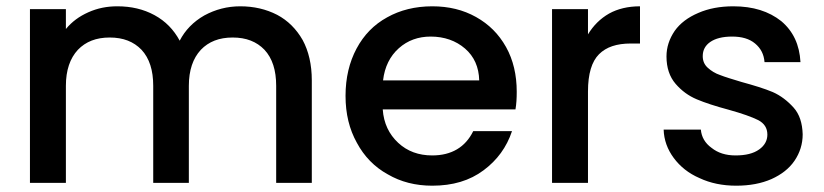

<svg xmlns="http://www.w3.org/2000/svg" viewBox="-20 -580 2614 609"><path d="M742 -560C742 -560 742 -560 742 -560C701 -560 663 -550 628 -531C593 -511 567 -484 550 -451C550 -451 550 -451 550 -451C531 -486 505 -513 470 -532C435 -551 396 -560 352 -560C352 -560 352 -560 352 -560C319 -560 289 -554 260 -541C231 -528 208 -511 189 -488C189 -488 189 -551 189 -551C189 -551 75 -551 75 -551C75 -551 75 0 75 0C75 0 189 0 189 0C189 0 189 -308 189 -308C189 -308 189 -308 189 -308C189 -357 202 -395 227 -422C252 -448 285 -461 328 -461C328 -461 328 -461 328 -461C371 -461 404 -448 429 -422C454 -395 466 -357 466 -308C466 -308 466 0 466 0C466 0 579 0 579 0C579 0 579 -308 579 -308C579 -308 579 -308 579 -308C579 -357 592 -395 617 -422C642 -448 675 -461 718 -461C718 -461 718 -461 718 -461C761 -461 794 -448 819 -422C844 -395 856 -357 856 -308C856 -308 856 0 856 0C856 0 969 0 969 0C969 0 969 -325 969 -325C969 -325 969 -325 969 -325C969 -375 959 -418 940 -453C920 -488 893 -515 859 -533C824 -551 785 -560 742 -560Z M1619 -289C1619 -289 1619 -289 1619 -289C1619 -342 1608 -390 1585 -431C1562 -472 1531 -503 1490 -526C1449 -549 1403 -560 1351 -560C1351 -560 1351 -560 1351 -560C1297 -560 1249 -548 1208 -525C1166 -502 1134 -469 1111 -426C1088 -383 1076 -333 1076 -276C1076 -276 1076 -276 1076 -276C1076 -219 1088 -170 1112 -127C1135 -84 1168 -50 1210 -27C1251 -3 1298 9 1351 9C1351 9 1351 9 1351 9C1416 9 1470 -7 1514 -40C1557 -72 1587 -113 1604 -164C1604 -164 1481 -164 1481 -164C1481 -164 1481 -164 1481 -164C1456 -113 1412 -87 1351 -87C1351 -87 1351 -87 1351 -87C1308 -87 1272 -100 1243 -127C1214 -154 1197 -189 1194 -233C1194 -233 1615 -233 1615 -233C1615 -233 1615 -233 1615 -233C1618 -250 1619 -268 1619 -289ZM1195 -325C1195 -325 1195 -325 1195 -325C1200 -368 1217 -402 1245 -427C1273 -452 1307 -464 1346 -464C1346 -464 1346 -464 1346 -464C1389 -464 1426 -451 1455 -426C1484 -401 1499 -367 1500 -325C1500 -325 1195 -325 1195 -325Z M1845 -471C1845 -471 1845 -551 1845 -551C1845 -551 1731 -551 1731 -551C1731 -551 1731 0 1731 0C1731 0 1845 0 1845 0C1845 0 1845 -290 1845 -290C1845 -290 1845 -290 1845 -290C1845 -346 1857 -385 1880 -408C1903 -431 1936 -442 1981 -442C1981 -442 2010 -442 2010 -442C2010 -442 2010 -560 2010 -560C2010 -560 2010 -560 2010 -560C1972 -560 1939 -552 1912 -537C1884 -521 1862 -499 1845 -471Z M2315 9C2315 9 2315 9 2315 9C2358 9 2395 2 2427 -12C2458 -26 2483 -45 2500 -70C2517 -95 2526 -123 2526 -154C2526 -154 2526 -154 2526 -154C2525 -189 2516 -218 2497 -239C2478 -260 2456 -277 2431 -288C2405 -299 2372 -309 2332 -320C2332 -320 2332 -320 2332 -320C2302 -329 2279 -336 2264 -342C2249 -347 2236 -355 2225 -365C2214 -375 2209 -387 2209 -402C2209 -402 2209 -402 2209 -402C2209 -421 2217 -436 2233 -447C2249 -458 2272 -464 2302 -464C2302 -464 2302 -464 2302 -464C2333 -464 2357 -457 2375 -442C2393 -427 2403 -408 2405 -383C2405 -383 2519 -383 2519 -383C2519 -383 2519 -383 2519 -383C2516 -438 2496 -481 2458 -513C2419 -544 2369 -560 2306 -560C2306 -560 2306 -560 2306 -560C2264 -560 2227 -553 2195 -539C2162 -525 2137 -506 2120 -482C2103 -457 2094 -430 2094 -401C2094 -401 2094 -401 2094 -401C2094 -365 2104 -336 2123 -314C2142 -292 2164 -276 2190 -265C2216 -254 2250 -243 2291 -232C2291 -232 2291 -232 2291 -232C2334 -220 2365 -209 2385 -199C2404 -189 2414 -174 2414 -153C2414 -153 2414 -153 2414 -153C2414 -134 2405 -118 2388 -106C2370 -93 2345 -87 2313 -87C2313 -87 2313 -87 2313 -87C2282 -87 2257 -95 2237 -111C2216 -126 2205 -146 2203 -169C2203 -169 2085 -169 2085 -169C2085 -169 2085 -169 2085 -169C2086 -136 2097 -106 2117 -79C2137 -52 2164 -30 2199 -15C2233 1 2272 9 2315 9Z"/></svg>

Font: Girnar Poppins
Style: Medium
Weight: 500
Designer: Ninad Kale (Devanagari), Jonny Pinhorn (Latin)
Foundry: Indian Type Foundry
Version: ""